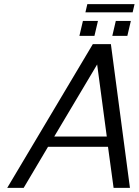

<svg xmlns="http://www.w3.org/2000/svg" viewBox="-20 -915 675 935"><path d="M15.1 0ZM533.2 0ZM543.9 -813H617.2L600.1 -740.2H526.9ZM383.8 -813H457L439.9 -740.2H366.7ZM533.2 -2.9ZM15.1 0 432.1 -700.2H520L612.8 0H533.2L505.9 -200.2H213.9L95.2 0ZM453.1 -601.1 244.1 -250H500ZM405.3 -895H635.3L626 -855H396Z"/></svg>

Font: Pfennig
Style: Italic
Weight: 500
Italic angle: -13°
Version: Version 20120410 ; ttfautohint (v0.8)